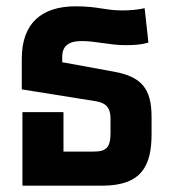

<svg xmlns="http://www.w3.org/2000/svg" viewBox="-20 -588 538 608"><path d="M51 0H303C428 0 460 -62 460 -164V-217C460 -308 428 -345 341 -361L177 -391V-408C177 -439 194 -458 238 -458C283 -458 329 -445 375 -445C404 -445 425 -446 450 -453L438 -562C416 -557 390 -555 367 -555C312 -555 291 -568 220 -568C113 -568 49 -516 49 -402V-305L286 -267C319 -261 330 -243 330 -212V-167C330 -120 316 -108 276 -108H181V-233H51Z"/></svg>

Font: Noto Sans Thai Looped Condensed
Style: Bold
Weight: 700
Width: 3
Designer: Sasikarn Vongin, Ben Mitchell
Foundry: The Fontpad Ltd
Version: Version 1.001